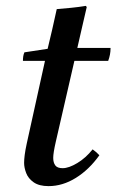

<svg xmlns="http://www.w3.org/2000/svg" viewBox="-20 -620 396 653"><path d="M348 -413H233L170 -139Q161 -100 161 -83Q161 -67 168 -57.5Q175 -48 193 -48Q214 -48 243 -65.5Q272 -83 295 -112Q308 -103 318 -92Q283 -43 238 -15Q193 13 145 13Q113 13 94.5 0Q76 -13 69 -31.5Q62 -50 62 -66Q62 -77 64 -93Q66 -109 71 -132L133 -413H58Q58 -421 59 -428Q60 -435 63 -442L142 -454Q149 -483 157.5 -519.5Q166 -556 173 -589Q197 -591 222.5 -593.5Q248 -596 272 -600L275 -596Q268 -566 261 -535.5Q254 -505 243 -457H356Q356 -445 354 -434.5Q352 -424 348 -413Z"/></svg>

Font: Tiro Kannada
Style: Italic
Weight: 400
Italic angle: -11°
Designer: Kannada: John Hudson & Fiona Ross, assisted by Kaja Sojewska. Latin: John Hudson with Paul Hanslow, assisted by Kaja Soj
Foundry: Tiro Typeworks Ltd.
Version: Version 1.52